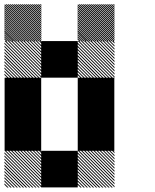

<svg xmlns="http://www.w3.org/2000/svg" viewBox="-21 -854 708 875"><path d="M500.8 -155.8 489.2 -167.5H495L500.8 -161.7ZM500.8 -141.7 475 -167.5H480.8L500.8 -147.5ZM500.8 -127.5 460.8 -167.5H466.7L500.8 -133.3ZM500.8 -113.3 446.7 -167.5H452.5L500.8 -119.2ZM500.8 -99.2 432.5 -167.5H438.3L500.8 -105ZM500.8 -85 418.3 -167.5H424.2L500.8 -90.8ZM500.8 -70.8 404.2 -167.5H410L500.8 -76.7ZM500.8 -56.7 390 -167.5H395.8L500.8 -62.5ZM500.8 -42.5 375.8 -167.5H381.7L500.8 -48.3ZM500.8 -28.3 361.7 -167.5H367.5L500.8 -34.2ZM500.8 -14.2 347.5 -167.5H353.3L500.8 -20ZM500.8 0 333.3 -167.5H339.2L500.8 -5.8ZM487.5 0.8 332.5 -154.2V-160L493.3 0.8ZM473.3 0.8 332.5 -140V-145.8L479.2 0.8ZM459.2 0.8 332.5 -125.8V-131.7L465 0.8ZM445 0.8 332.5 -111.7V-117.5L450.8 0.8ZM430 0.8 332.5 -96.7V-103.3L436.7 0.8ZM416.7 0.8 332.5 -83.3V-89.2L422.5 0.8ZM402.5 0.8 332.5 -69.2V-75L408.3 0.8ZM388.3 0.8 332.5 -55V-60.8L394.2 0.8ZM374.2 0.8 332.5 -40.8V-46.7L380 0.8ZM360 0.8 332.5 -26.7V-32.5L365.8 0.8ZM345.8 0.8 332.5 -12.5V-18.3L351.7 0.8ZM167.5 -155.8 155.8 -167.5H161.7L167.5 -161.7ZM167.5 -141.7 141.7 -167.5H147.5L167.5 -147.5ZM167.5 -127.5 127.5 -167.5H133.3L167.5 -133.3ZM167.5 -113.3 113.3 -167.5H119.2L167.5 -119.2ZM167.5 -99.2 99.2 -167.5H105L167.5 -105ZM167.5 -85 85 -167.5H90.8L167.5 -90.8ZM167.5 -70.8 70.8 -167.5H76.7L167.5 -76.7ZM167.5 -56.7 56.7 -167.5H62.5L167.5 -62.5ZM167.5 -42.5 42.5 -167.5H48.3L167.5 -48.3ZM167.5 -28.3 28.3 -167.5H34.2L167.5 -34.2ZM167.5 -14.2 14.2 -167.5H20L167.5 -20ZM167.5 0 0 -167.5H5.8L167.5 -5.8ZM154.2 0.8 -0.8 -154.2V-160L160 0.8ZM140 0.8 -0.8 -140V-145.8L145.8 0.8ZM125.8 0.8 -0.8 -125.8V-131.7L131.7 0.8ZM111.7 0.8 -0.8 -111.7V-117.5L117.5 0.8ZM96.7 0.8 -0.8 -96.7V-103.3L103.3 0.8ZM83.3 0.8 -0.8 -83.3V-89.2L89.2 0.8ZM69.2 0.8 -0.8 -69.2V-75L75 0.8ZM55 0.8 -0.8 -55V-60.8L60.8 0.8ZM40.8 0.8 -0.8 -40.8V-46.7L46.7 0.8ZM26.7 0.8 -0.8 -26.7V-32.5L32.5 0.8ZM12.5 0.8 -0.8 -12.5V-18.3L18.3 0.8ZM500.8 -655.8 489.2 -667.5H495L500.8 -661.7ZM500.8 -641.7 475 -667.5H480.8L500.8 -647.5ZM500.8 -627.5 460.8 -667.5H466.7L500.8 -633.3ZM500.8 -613.3 446.7 -667.5H452.5L500.8 -619.2ZM500.8 -599.2 432.5 -667.5H438.3L500.8 -605ZM500.8 -585 418.3 -667.5H424.2L500.8 -590.8ZM500.8 -570.8 404.2 -667.5H410L500.8 -576.7ZM500.8 -556.7 390 -667.5H395.8L500.8 -562.5ZM500.8 -542.5 375.8 -667.5H381.7L500.8 -548.3ZM500.8 -528.3 361.7 -667.5H367.5L500.8 -534.2ZM500.8 -514.2 347.5 -667.5H353.3L500.8 -520ZM500.8 -500 333.3 -667.5H339.2L500.8 -505.8ZM487.5 -499.2 332.5 -654.2V-660L493.3 -499.2ZM473.3 -499.2 332.5 -640V-645.8L479.2 -499.2ZM459.2 -499.2 332.5 -625.8V-631.7L465 -499.2ZM445 -499.2 332.5 -611.7V-617.5L450.8 -499.2ZM430 -499.2 332.5 -596.7V-603.3L436.7 -499.2ZM416.7 -499.2 332.5 -583.3V-589.2L422.5 -499.2ZM402.5 -499.2 332.5 -569.2V-575L408.3 -499.2ZM388.3 -499.2 332.5 -555V-560.8L394.2 -499.2ZM374.2 -499.2 332.5 -540.8V-546.7L380 -499.2ZM360 -499.2 332.5 -526.7V-532.5L365.8 -499.2ZM345.8 -499.2 332.5 -512.5V-518.3L351.7 -499.2ZM167.5 -655.8 155.8 -667.5H161.7L167.5 -661.7ZM167.5 -641.7 141.7 -667.5H147.5L167.5 -647.5ZM167.5 -627.5 127.5 -667.5H133.3L167.5 -633.3ZM167.5 -613.3 113.3 -667.5H119.2L167.5 -619.2ZM167.5 -599.2 99.2 -667.5H105L167.5 -605ZM167.5 -585 85 -667.5H90.8L167.5 -590.8ZM167.5 -570.8 70.8 -667.5H76.7L167.5 -576.7ZM167.5 -556.7 56.7 -667.5H62.5L167.5 -562.5ZM167.5 -542.5 42.5 -667.5H48.3L167.5 -548.3ZM167.5 -528.3 28.3 -667.5H34.2L167.5 -534.2ZM167.5 -514.2 14.2 -667.5H20L167.5 -520ZM167.5 -500 0 -667.5H5.8L167.5 -505.8ZM154.2 -499.2 -0.8 -654.2V-660L160 -499.2ZM140 -499.2 -0.8 -640V-645.8L145.8 -499.2ZM125.8 -499.2 -0.8 -625.8V-631.7L131.7 -499.2ZM111.7 -499.2 -0.8 -611.7V-617.5L117.5 -499.2ZM96.7 -499.2 -0.8 -596.7V-603.3L103.3 -499.2ZM83.3 -499.2 -0.8 -583.3V-589.2L89.2 -499.2ZM69.2 -499.2 -0.8 -569.2V-575L75 -499.2ZM55 -499.2 -0.8 -555V-560.8L60.8 -499.2ZM40.8 -499.2 -0.8 -540.8V-546.7L46.7 -499.2ZM26.7 -499.2 -0.8 -526.7V-532.5L32.5 -499.2ZM12.5 -499.2 -0.8 -512.5V-518.3L18.3 -499.2ZM500.8 -826.7 493.3 -834.2H499.2L500.8 -832.5ZM500.8 -817.5 484.2 -834.2H490L500.8 -823.3ZM500.8 -808.3 475 -834.2H480.8L500.8 -814.2ZM500.8 -799.2 465.8 -834.2H471.7L500.8 -805ZM500.8 -790 456.7 -834.2H462.5L500.8 -795.8ZM500.8 -780.8 447.5 -834.2H453.3L500.8 -786.7ZM500.8 -771.7 438.3 -834.2H444.2L500.8 -777.5ZM500.8 -762.5 429.2 -834.2H435L500.8 -768.3ZM500.8 -753.3 420 -834.2H425.8L500.8 -759.2ZM500.8 -744.2 410.8 -834.2H416.7L500.8 -750ZM500.8 -735 401.7 -834.2H407.5L500.8 -740.8ZM500.8 -725.8 392.5 -834.2H398.3L500.8 -731.7ZM500.8 -716.7 383.3 -834.2H389.2L500.8 -722.5ZM500.8 -707.5 374.2 -834.2H380L500.8 -713.3ZM500.8 -698.3 365 -834.2H370.8L500.8 -704.2ZM500.8 -689.2 355.8 -834.2H361.7L500.8 -695ZM500.8 -680 346.7 -834.2H352.5L500.8 -685.8ZM500.8 -670.8 337.5 -834.2H343.3L500.8 -676.7ZM496.7 -665.8 332.5 -830 334.2 -834.2 500.8 -667.5ZM487.5 -665.8 332.5 -820.8V-826.7L493.3 -665.8ZM478.3 -665.8 332.5 -811.7V-817.5L484.2 -665.8ZM469.2 -665.8 332.5 -802.5V-808.3L475 -665.8ZM460 -665.8 332.5 -793.3V-799.2L465.8 -665.8ZM450.8 -665.8 332.5 -784.2V-790L456.7 -665.8ZM441.7 -665.8 332.5 -775V-780.8L447.5 -665.8ZM432.5 -665.8 332.5 -765.8V-771.7L438.3 -665.8ZM423.3 -665.8 332.5 -756.7V-762.5L429.2 -665.8ZM414.2 -665.8 332.5 -747.5V-753.3L420 -665.8ZM405 -665.8 332.5 -738.3V-744.2L410.8 -665.8ZM395.8 -665.8 332.5 -729.2V-735L401.7 -665.8ZM386.7 -665.8 332.5 -720V-725.8L392.5 -665.8ZM376.7 -665.8 332.5 -710V-716.7L383.3 -665.8ZM368.3 -665.8 332.5 -701.7V-707.5L374.2 -665.8ZM359.2 -665.8 332.5 -692.5V-698.3L365 -665.8ZM350 -665.8 332.5 -683.3V-689.2L355.8 -665.8ZM340.8 -665.8 332.5 -674.2V-680L346.7 -665.8ZM167.5 -826.7 160 -834.2H165.8L167.5 -832.5ZM167.5 -817.5 150.8 -834.2H156.7L167.5 -823.3ZM167.5 -808.3 141.7 -834.2H147.5L167.5 -814.2ZM167.5 -799.2 132.5 -834.2H138.3L167.5 -805ZM167.5 -790 123.3 -834.2H129.2L167.5 -795.8ZM167.5 -780.8 114.2 -834.2H120L167.5 -786.7ZM167.5 -771.7 105 -834.2H110.8L167.5 -777.5ZM167.5 -762.5 95.8 -834.2H101.7L167.5 -768.3ZM167.5 -753.3 86.7 -834.2H92.5L167.5 -759.2ZM167.5 -744.2 77.5 -834.2H83.3L167.5 -750ZM167.5 -735 68.3 -834.2H74.2L167.5 -740.8ZM167.5 -725.8 59.2 -834.2H65L167.5 -731.7ZM167.5 -716.7 50 -834.2H55.8L167.5 -722.5ZM167.5 -707.5 40.8 -834.2H46.7L167.5 -713.3ZM167.5 -698.3 31.7 -834.2H37.5L167.5 -704.2ZM167.5 -689.2 22.5 -834.2H28.3L167.5 -695ZM167.5 -680 13.3 -834.2H19.2L167.5 -685.8ZM167.5 -670.8 4.2 -834.2H10L167.5 -676.7ZM163.3 -665.8 -0.8 -830 0.8 -834.2 167.5 -667.5ZM154.2 -665.8 -0.8 -820.8V-826.7L160 -665.8ZM145 -665.8 -0.8 -811.7V-817.5L150.8 -665.8ZM135.8 -665.8 -0.8 -802.5V-808.3L141.7 -665.8ZM126.7 -665.8 -0.8 -793.3V-799.2L132.5 -665.8ZM117.5 -665.8 -0.8 -784.2V-790L123.3 -665.8ZM108.3 -665.8 -0.8 -775V-780.8L114.2 -665.8ZM99.2 -665.8 -0.8 -765.8V-771.7L105 -665.8ZM90 -665.8 -0.8 -756.7V-762.5L95.8 -665.8ZM80.8 -665.8 -0.8 -747.5V-753.3L86.7 -665.8ZM71.7 -665.8 -0.8 -738.3V-744.2L77.5 -665.8ZM62.5 -665.8 -0.8 -729.2V-735L68.3 -665.8ZM53.3 -665.8 -0.8 -720V-725.8L59.2 -665.8ZM43.3 -665.8 -0.8 -710V-716.7L50 -665.8ZM35 -665.8 -0.8 -701.7V-707.5L40.8 -665.8ZM25.8 -665.8 -0.8 -692.5V-698.3L31.7 -665.8ZM16.7 -665.8 -0.8 -683.3V-689.2L22.5 -665.8ZM7.5 -665.8 -0.8 -674.2V-680L13.3 -665.8ZM166.7 -166.7H333.3V0H166.7ZM333.3 -333.3H500V-166.7H333.3ZM0 -333.3H166.7V-166.7H0ZM333.3 -500H500V-166.7H333.3ZM0 -500H166.7V-166.7H0ZM166.7 -666.7H333.3V-500H166.7Z"/></svg>

Font: 0xA000-Pixelated-Mono
Style: Pixelated-Mono
Weight: 400
Version: Version 0.1